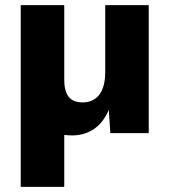

<svg xmlns="http://www.w3.org/2000/svg" viewBox="-20 -520 661 750"><path d="M61 210H231V7C240 8 250 9 261 9C326 9 377 -24 405 -91L411 0H561V-500H391V-238C391 -154 353 -120 303 -120C256 -120 231 -145 231 -209V-500H61Z"/></svg>

Font: Work Sans
Style: Bold
Weight: 700
Designer: Wei Huang
Foundry: Wei Huang
Version: Version 2.012